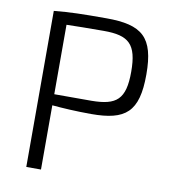

<svg xmlns="http://www.w3.org/2000/svg" viewBox="-79 -767 746 836"><g transform="rotate(10 293.5 -349.0)"><path d="M93 0H158V-284C201 -280 263 -276 331 -276C483 -276 538 -321 538 -487C538 -652 483 -698 324 -698C216 -698 166 -697 93 -690ZM158 -333V-640C198 -641 256 -642 323 -642C433 -642 471 -610 471 -487C471 -365 433 -334 323 -333Z"/></g></svg>

Font: SnT
Style: Regular
Weight: 300
Designer: Natanael Gama
Version: Version 1.001;PS 001.001;hotconv 1.0.70;makeotf.lib2.5.58329